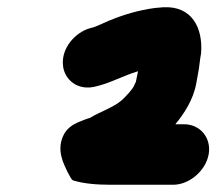

<svg xmlns="http://www.w3.org/2000/svg" viewBox="-20 -750 597 530"><path d="M556 -324C564 -369 533 -407 488 -407H464C488 -436 514 -475 522 -521L529 -560C531 -574 532 -587 535 -602C541 -674 509 -734 431 -730L408 -728C362 -722 320 -709 281 -693C271 -689 251 -679 239 -675L228 -672C189 -661 148 -618 154 -568C158 -531 194 -497 247 -512L258 -515C290 -524 324 -542 357 -552C358 -553 360 -553 361 -553L355 -524C352 -518 349 -510 345 -505L337 -495C331 -488 323 -480 317 -474C291 -452 259 -443 229 -425C228 -424 227 -424 226 -424C217 -421 209 -418 202 -415C178 -406 162 -393 154 -374C136 -334 156 -297 167 -274C174 -261 178 -253 182 -252C210 -243 248 -240 284 -240H458C503 -240 548 -279 556 -324Z"/></svg>

Font: Blanket
Style: BlkObl
Weight: 900
Foundry: Cannot Into Space Fonts
Version: Version 0.9